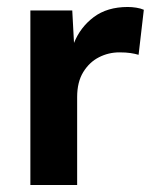

<svg xmlns="http://www.w3.org/2000/svg" viewBox="-20 -530 441 550"><path d="M67 0V-500H187L192 -407Q210 -452 248.5 -481Q287 -510 346 -510Q358 -510 370.5 -508Q383 -506 392 -502L377 -373Q367 -376 354 -378Q341 -380 322 -380Q291 -380 263.5 -366Q236 -352 218.5 -323.5Q201 -295 201 -252V0Z"/></svg>

Font: Prodigy Sans SemiBold
Style: Regular
Weight: 600
Designer: Wei Huang
Foundry: Wei Huang
Version: Version 1.003; ttfautohint (v1.8.3)